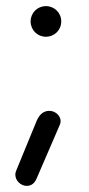

<svg xmlns="http://www.w3.org/2000/svg" viewBox="-20 -470 290 627"><path d="M80 -400C80 -372 102 -350 130 -350C158 -350 180 -372 180 -400C180 -428 158 -450 130 -450C102 -450 80 -428 80 -400ZM176 -64C177 -67 178 -71 178 -74C178 -92 161 -108 141 -108C123 -108 109 -97 100 -76L33 87C31 92 30 96 30 100C30 120 48 137 67 137C82 137 93 129 100 112Z"/></svg>

Font: Numismatica Pro
Style: Regular
Weight: 400
Designer: Chris Hopkins
Foundry: Edward C. D. Hopkins
Version: Version 2.19D